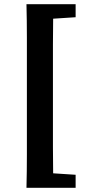

<svg xmlns="http://www.w3.org/2000/svg" viewBox="-20 -735 409 914"><path d="M106 159Q108 81 108 1.5Q108 -78 108 -158V-398Q108 -477 108 -556.5Q108 -636 106 -715H340V-653L233 -646Q232 -585 232 -522.5Q232 -460 232 -398V-158Q232 -97 232 -34.5Q232 28 233 90L340 97V159Z"/></svg>

Font: Source Serif 4 SmText
Style: Bold
Weight: 700
Designer: Frank Grießhammer
Foundry: Adobe
Version: Version 4.005;hotconv 1.1.0;makeotfexe 2.6.0